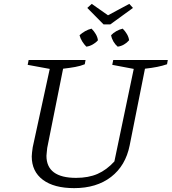

<svg xmlns="http://www.w3.org/2000/svg" viewBox="-20 -963 887 992"><path d="M363 9Q259 9 201.5 -34Q144 -77 144 -155Q144 -164 145.5 -175Q147 -186 149 -202L237 -607L123 -628L128 -653H422L418 -631Q396 -622 368.5 -617Q341 -612 306 -608L224 -199Q223 -185 221.5 -175Q220 -165 220 -158Q220 -101 258.5 -72.5Q297 -44 373 -44Q437 -44 484 -64.5Q531 -85 571 -129L671 -607L560 -628L565 -653H847L843 -631Q820 -623 792.5 -617.5Q765 -612 729 -608L650 -212Q629 -107 554 -49Q479 9 363 9ZM515 -837 431 -922 454 -943 538 -884 648 -943 667 -922 550 -837ZM426 -722Q414 -734 404.5 -749.5Q395 -765 391 -781Q404 -793 420 -802Q436 -811 453 -815Q466 -802 475 -786.5Q484 -771 486 -755Q476 -743 459.5 -733.5Q443 -724 426 -722ZM588 -722Q575 -733 566 -748.5Q557 -764 554 -781Q565 -793 581 -802Q597 -811 614 -815Q627 -802 636 -786.5Q645 -771 647 -755Q636 -742 620.5 -733Q605 -724 588 -722Z"/></svg>

Font: Piazzolla Thin Light
Style: Italic
Weight: 300
Italic angle: -11.3°
Version: Version 2.005